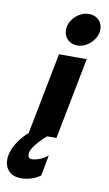

<svg xmlns="http://www.w3.org/2000/svg" viewBox="-182 -729 578 1022"><g transform="rotate(10 107.5 -218.0)"><path d="M107 -576Q107 -603 122.5 -627Q138 -651 162.5 -665.5Q187 -680 214 -680Q246 -680 266.5 -660Q287 -640 287 -609Q287 -582 271.5 -558Q256 -534 231.5 -519Q207 -504 180 -504Q148 -504 127.5 -524.5Q107 -545 107 -576ZM7 0 93 -441H243L157 0H107Q75 27 52.5 55.5Q30 84 27 101Q26 105 26 111Q26 134 48 134Q65 134 88 125.5Q111 117 133 99L112 211Q90 227 62.5 235.5Q35 244 7 244Q-35 244 -58 220Q-81 196 -81 159Q-81 143 -79 135Q-73 102 -49.5 65Q-26 28 7 0Z"/></g></svg>

Font: Teachers
Style: Bold Italic
Weight: 700
Designer: Alfredo Marco Pradil & Chank Diesel
Version: Version 0.009